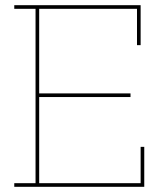

<svg xmlns="http://www.w3.org/2000/svg" viewBox="-20 -720 611 740"><path d="M536 0H35V-14H117V-686H35V-700H522V-546H508V-686H131V-360H483V-346H131V-14H522V-154H536Z"/></svg>

Font: Josefin Slab Thin
Style: Regular
Weight: 100
Designer: Santiago Orozco
Foundry: Typemade
Version: Version 2.000